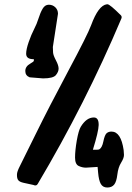

<svg xmlns="http://www.w3.org/2000/svg" viewBox="-20 -754 604 878"><path d="M431.2 -182.1Q430.7 -153.3 404.8 -69.3Q409.7 -69.3 419.4 -69.3Q429.2 -69.3 433.6 -70.8Q446.8 -78.1 452.6 -106.9Q458.5 -135.7 466.8 -144Q475.6 -152.3 489.7 -152.3Q533.2 -152.3 545.4 -67.9Q546.4 -58.6 546.9 -45.9V-44.9Q546.9 -31.2 533.7 -9.8Q520.5 11.2 516.6 44.4Q512.7 77.1 502 90.3Q491.2 103.5 470.7 103.5Q450.2 103.5 440.9 86.9Q431.6 70.3 428.7 35.6L426.3 9.3L373 12.7Q356 12.7 339.8 4.9Q323.2 -2.9 323.2 -33.7Q323.2 -64.9 331.1 -111.3Q339.4 -157.7 349.1 -173.8Q375 -216.8 409.2 -216.8Q431.2 -216.8 431.2 -184.1ZM221.7 -539.1Q221.7 -526.4 222.7 -513.7Q223.6 -501 235.8 -478Q248 -455.1 248 -440.4Q248 -425.8 235.6 -410.6Q223.1 -395.5 176.8 -395.5L115.7 -400.4Q95.7 -408.2 95.7 -429.2Q95.7 -450.2 118.2 -462.9Q134.8 -472.2 134.8 -476.3Q134.8 -480.5 134.8 -483.4Q133.8 -483.4 132.8 -483.4Q99.6 -483.4 99.6 -508.3Q99.6 -528.3 111.3 -562Q123 -595.7 135.7 -620.1Q148.4 -644.5 156.2 -669.9Q164.1 -695.3 174.8 -713.9Q185.5 -732.4 203.1 -732.4Q220.7 -732.4 232.9 -720.7Q245.1 -709 245.1 -691.4V-690.9ZM533.2 -683.6Q538.6 -677.2 534.7 -668.5Q371.1 -280.8 152.3 87.4Q146 98.1 132.8 91.8L87.9 82Q70.3 78.1 64 70.6Q57.6 63 57.6 47.9V43.9Q57.6 31.2 70.8 5.6Q84 -20 144 -142.3Q204.1 -264.6 292.5 -430.2Q380.9 -595.7 396.5 -638.2Q430.2 -730 468.8 -734.4H471.7Q482.4 -734.4 533.2 -683.6Z"/></svg>

Font: Drukaatie burti
Style: Demi
Weight: 600
Version: Version 0.14